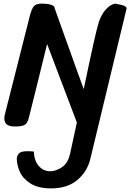

<svg xmlns="http://www.w3.org/2000/svg" viewBox="-20 -688 733 1064"><path d="M264 356Q191 356 148.5 328.5Q106 301 89.5 263Q73 225 73 188Q77 168 89 159Q101 150 132 150Q154 150 168 152Q169 202 194.5 231.5Q220 261 259 261Q289 261 323 239Q357 217 369 161L406 -9L241 -444L179 -192Q161 -123 140 -36Q133 -7 118.5 3Q104 13 64 13Q33 13 18.5 2.5Q4 -8 4 -33Q4 -44 7 -54L144 -595Q155 -639 167.5 -653.5Q180 -668 213 -668Q240 -668 261 -662Q282 -656 283 -644V-642Q301 -591 338 -488Q375 -385 412 -282L444 -194Q510 -511 527 -564Q541 -606 565 -634Q589 -662 618 -668Q655 -661 666.5 -656.5Q678 -652 682 -643L481 191Q464 263 408.5 309.5Q353 356 264 356Z"/></svg>

Font: Sriracha
Style: Regular
Weight: 400
Designer: Suppakit Chalermlarp
Version: Version 1.002g